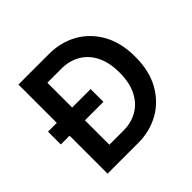

<svg xmlns="http://www.w3.org/2000/svg" viewBox="-167 -871 1051 1051"><g transform="rotate(-45 358.5 -345.0)"><path d="M35 -294V-393H103V-690H340Q430 -690 503 -649.5Q576 -609 619.5 -532Q663 -455 663 -345Q663 -235 619.5 -158Q576 -81 503 -40.5Q430 0 340 0H103V-294ZM222 -105H331Q392 -105 439.5 -132.5Q487 -160 514 -213.5Q541 -267 541 -345Q541 -423 514 -476.5Q487 -530 439.5 -557.5Q392 -585 331 -585H222V-393H365V-294H222Z"/></g></svg>

Font: Radio Canada Medium
Style: Regular
Weight: 500
Designer: Charles Daoud, Etienne Aubert Bonn, Alexandre Saumier Demers, Jacques Le Bailly
Foundry: Radio-Canada
Version: Version 2.104; ttfautohint (v1.8.4.7-5d5b);gftools[0.9.28.de